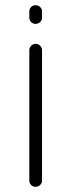

<svg xmlns="http://www.w3.org/2000/svg" viewBox="-20 -720 292 740"><path d="M93 -526Q93 -536 100 -543.5Q107 -551 117 -551Q128 -551 135 -543.5Q142 -536 142 -526V-24Q142 -14 134.5 -7Q127 0 117 0Q107 0 100 -7Q93 -14 93 -24ZM93 -676Q93 -686 100 -693Q107 -700 117 -700Q127 -700 134.5 -693Q142 -686 142 -676V-652Q142 -642 134.5 -635Q127 -628 117 -628Q107 -628 100 -635Q93 -642 93 -652Z"/></svg>

Font: Quicksand
Style: Regular
Weight: 400
Designer: Andrew Paglinawan
Foundry: Andrew Paglinawan
Version: 1.002